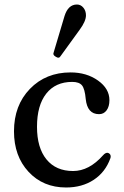

<svg xmlns="http://www.w3.org/2000/svg" viewBox="-20 -821 551 851"><path d="M228 -569 225 -571Q213 -578 218 -589L266 -750Q282 -801 321 -801Q338 -801 349.5 -787Q361 -773 361 -753Q361 -727 333 -689L249 -573Q242 -560 228 -569ZM273 10Q171 10 106.5 -59.5Q42 -129 42 -239Q42 -354 112.5 -427Q183 -500 293 -500Q364 -500 414.5 -464Q465 -428 465 -377Q465 -349 452.5 -332Q440 -315 419 -315Q367 -315 360 -382Q356 -427 343.5 -442.5Q331 -458 300 -458Q226 -458 185 -406Q144 -354 144 -259Q144 -166 186 -114.5Q228 -63 304 -63Q375 -63 437 -133L442 -138Q453 -147 462 -142Q473 -136 470 -122L469 -119Q447 -58 395.5 -24Q344 10 273 10Z"/></svg>

Font: Caslon OS
Style: Regular
Weight: 400
Designer: Alfredo Marco Pradil
Foundry: Hanken Design Co.
Version: Version 1.000;PS 001.000;hotconv 1.0.88;makeotf.lib2.5.64775